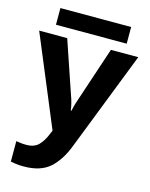

<svg xmlns="http://www.w3.org/2000/svg" viewBox="-135 -774 851 1092"><g transform="rotate(15 290.5 -228.0)"><path d="M219.2 -4.9 -1.5 -534.7H163.6L267.6 -229Q275.4 -209 281.2 -186.3Q287.1 -163.6 289.6 -142.6H293.9Q297.9 -163.1 304.7 -186Q311.5 -209 318.8 -228.5L420.9 -534.7H582L355 46.9Q320.8 137.2 266.4 185.8Q211.9 234.4 112.8 234.4Q87.4 234.4 68.6 231.9Q49.8 229.5 35.6 226.6V106Q46.4 107.9 62 109.9Q77.6 111.8 95.2 111.8Q143.1 111.8 168 85.4Q192.9 59.1 208 21.5ZM82 -689.9H498.5V-591.8H82Z"/></g></svg>

Font: Lunasima
Style: Bold
Weight: 700
Designer: The DocRepair Project, Monotype Design Team
Foundry: Google
Version: Version 2.009